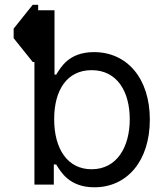

<svg xmlns="http://www.w3.org/2000/svg" viewBox="-20 -770 671 801"><path d="M116.5 -750 36.9 -650.6V-610.8L116.5 -511.4H123.6V0H204.5V-83.8H214.5C233 -54 268.5 11.4 373.6 11.4C509.9 11.4 605.1 -98 605.1 -271.3C605.1 -443.2 509.9 -552.6 372.2 -552.6C265.6 -552.6 233 -487.2 214.5 -458.8H207.4V-727.3H139.2V-750ZM206 -272.7C206 -394.9 259.9 -477.3 362.2 -477.3C468.8 -477.3 521.3 -387.8 521.3 -272.7C521.3 -156.2 467.3 -63.9 362.2 -63.9C261.4 -63.9 206 -149.1 206 -272.7Z"/></svg>

Font: Magic Ui Pro
Style: Regular
Weight: 400
Designer: Stefan Endress, Andreas Faust
Version: Version 1.000;FEAKit 1.0